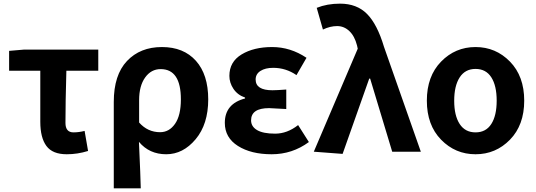

<svg xmlns="http://www.w3.org/2000/svg" viewBox="-20 -832 2939 1053"><path d="M346 14Q268 14 234.5 -31.5Q201 -77 201 -164V-444H30V-553L112 -560H519V-444H344Q339 -271 339 -158Q339 -106 383 -106Q412 -106 444 -114L463 -4Q405 14 346 14Z M604 201V-273Q604 -421 676.5 -497.5Q749 -574 868 -574Q987 -574 1054.5 -498.5Q1122 -423 1122 -287Q1122 -151 1053 -68.5Q984 14 891.5 14Q799 14 742 -54Q751 143 752 201ZM858 -107Q908 -107 940 -153Q972 -199 972 -287Q972 -453 861 -453Q809 -453 776 -407Q743 -361 743 -283V-160Q790 -107 858 -107Z M1674 -53Q1583 14 1470 14Q1357 14 1285 -31.5Q1213 -77 1213 -158Q1213 -263 1324 -292V-297Q1283 -311 1260.5 -344.5Q1238 -378 1238 -416Q1238 -493 1305 -533.5Q1372 -574 1472.5 -574Q1573 -574 1661 -515L1606 -420Q1548 -460 1478 -460Q1435 -460 1408.5 -443Q1382 -426 1382 -396Q1382 -337 1474 -337Q1498 -337 1550 -341V-234Q1470 -239 1456 -239Q1357 -239 1357 -172Q1357 -138 1390 -118.5Q1423 -99 1489 -99Q1555 -99 1615 -146Z M1859 12 1701 0 1942 -565 1938 -583Q1925 -634 1896 -661.5Q1867 -689 1829 -689Q1791 -689 1751 -670L1717 -789Q1774 -812 1845 -812Q1937 -812 1993 -755.5Q2049 -699 2086 -575L2288 0H2131L2010 -401H2005Z M2777 -66Q2699 14 2588 14Q2477 14 2399 -66Q2321 -146 2321 -280Q2321 -414 2399 -494Q2477 -574 2588 -574Q2699 -574 2777 -494Q2855 -414 2855 -280Q2855 -146 2777 -66ZM2501 -152Q2531 -106 2588 -106Q2645 -106 2674.5 -152Q2704 -198 2704 -280Q2704 -362 2674.5 -408Q2645 -454 2588 -454Q2531 -454 2501 -407.5Q2471 -361 2471 -279.5Q2471 -198 2501 -152Z"/></svg>

Font: Swei Fan Sans CJK TC
Style: Bold
Weight: 700
Version: Version 2.130